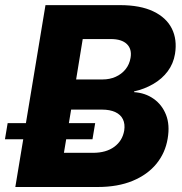

<svg xmlns="http://www.w3.org/2000/svg" viewBox="-54 -748 729 768"><path d="M7.3 0 127.9 -727.5H425.8Q506.8 -727.5 559.1 -702.6Q611.3 -677.7 633.3 -633.8Q655.3 -589.8 646 -532.2Q639.6 -493.2 616.7 -462.6Q593.8 -432.1 558.8 -411.9Q523.9 -391.6 482.4 -382.3V-379.4Q526.9 -376.5 560.5 -352.8Q594.2 -329.1 610.1 -288.8Q626 -248.5 616.7 -193.8Q607.4 -136.7 571.8 -93Q536.1 -49.3 476.8 -24.7Q417.5 0 336.4 0ZM201.7 -136.7H317.9Q370.6 -136.7 403.3 -160.9Q436 -185.1 442.9 -226.1Q446.8 -252 437.7 -270.8Q428.7 -289.6 407.2 -299.6Q385.7 -309.6 353.5 -309.6H230.5ZM250.5 -430.2H356.4Q384.8 -430.2 408.4 -440.7Q432.1 -451.2 448 -470.7Q463.9 -490.2 468.3 -517.1Q474.1 -551.8 453.4 -571.8Q432.6 -591.8 389.2 -591.8H276.9ZM-34.2 -190.9 -23.4 -255.4H326.7L315.9 -190.9Z"/></svg>

Font: Inter 24pt ExtraBold
Style: Italic
Weight: 800
Italic angle: -9.3988°
Designer: Rasmus Andersson
Foundry: rsms
Version: Version 4.001;git-66647c0bb